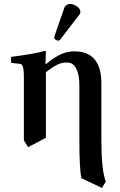

<svg xmlns="http://www.w3.org/2000/svg" viewBox="-20 -701 601 958"><path d="M330.1 -681.2Q346.2 -681.2 363.5 -669.2Q380.9 -657.2 380.9 -643.1Q380.9 -633.8 376 -627.9L282.2 -505.9Q276.4 -498 271 -498Q264.6 -498 257.8 -502.7Q251 -507.3 251 -512.2Q251 -518.1 252 -521L301.8 -664.1Q304.7 -671.9 312.7 -676.5Q320.8 -681.2 330.1 -681.2ZM209 -380.9Q224.1 -393.6 235.4 -401.6Q246.6 -409.7 265.9 -421.1Q285.2 -432.6 306.9 -438.7Q328.6 -444.8 351.1 -444.8Q485.8 -444.8 485.8 -284.2V0Q485.8 147 507.8 205.1L488.8 236.8L386.2 188Q376 140.1 376 0V-276.9Q376 -326.7 360.8 -357.9Q345.7 -389.2 314.9 -389.2Q287.1 -389.2 264.4 -377.7Q241.7 -366.2 209 -340.8V-13.2L120.1 33.2L99.1 -1V-320.8Q99.1 -345.2 96.4 -358.9Q93.8 -372.6 89.4 -377.4Q85 -382.3 77.1 -382.8L36.1 -387.2L34.2 -417Q153.3 -432.1 202.1 -446.8Q209 -446.8 209 -443.8L207 -380.9Z"/></svg>

Font: Linux Libertine G
Style: Semibold
Weight: 600
Designer: Philipp H. Poll
Foundry: Philipp H. Poll
Version: Version 5.1.1